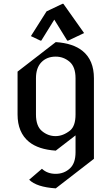

<svg xmlns="http://www.w3.org/2000/svg" viewBox="-20 -780 592 1019"><path d="M352.1 -87.4Q380.9 -111.3 380.9 -172.4V-364.7Q380.9 -425.8 348.9 -452.6Q316.9 -479.5 275.9 -479.5Q228.5 -479.5 199.7 -449.7Q170.9 -419.9 170.9 -364.7V-172.4Q170.9 -110.8 202.6 -84.5Q234.9 -57.6 274.7 -57.6Q314.5 -57.6 352.1 -87.4ZM275.9 19.5Q183.6 13.2 133.8 -27.3Q73.2 -77.1 73.2 -172.4V-399.9L275.9 -556.6Q368.2 -550.3 418 -509.8Q478.5 -460.9 478.5 -364.7V63L275.9 219.7Q173.8 212.9 134.8 173.8L202.6 115.7Q231.4 142.6 275.4 142.6Q320.8 142.6 352.1 112.8Q380.9 85.4 380.9 27.8V-61.5ZM316.4 -759.8 426.3 -604.5 341.8 -564.5H336.9L268.1 -675.8L199.2 -564.5H194.3L144 -588.4L227.1 -719.7L311.5 -759.8Z"/></svg>

Font: Nova Cut
Style: Book
Weight: 400
Version: Version 2.000